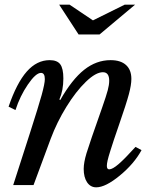

<svg xmlns="http://www.w3.org/2000/svg" viewBox="-20 -800 667 830"><path d="M424.8 -487.8Q394 -487.8 351.1 -446.3Q308.1 -404.8 267.1 -338.4Q226.1 -272 199.2 -200.2L125 0H37.1L110.8 -229Q146.5 -340.3 160.2 -389.6Q173.8 -439 173.8 -458Q173.8 -484.9 157.2 -484.9Q134.8 -484.9 100.6 -434.8Q66.4 -384.8 46.9 -324.2L17.1 -338.9Q52.2 -441.4 95.7 -490.7Q139.2 -540 194.8 -540Q227.1 -540 240.5 -522Q253.9 -503.9 253.9 -460.9Q253.9 -409.2 236.8 -370.1L240.2 -367.2Q291 -456.5 343.8 -498.3Q396.5 -540 458 -540Q501.5 -540 524.7 -519Q547.9 -498 547.9 -459Q547.9 -433.1 537.1 -392.8Q526.4 -352.5 495.1 -262.2Q478.5 -213.9 472.9 -197.3Q467.3 -180.7 457.8 -150.6Q448.2 -120.6 445.1 -106.2Q441.9 -91.8 441.9 -83Q441.9 -67.9 452.1 -67.9Q466.3 -67.9 492.9 -90.8Q519.5 -113.8 565.9 -165L591.8 -150.9Q559.6 -91.8 497.8 -41Q436 9.8 396 9.8Q371.1 9.8 356.4 -12Q341.8 -33.7 341.8 -69.8Q341.8 -97.2 354 -137.7Q366.2 -178.2 420.9 -333Q439.5 -386.2 445.8 -409.9Q452.1 -433.6 452.1 -451.2Q452.1 -487.8 424.8 -487.8ZM410.2 -650.9H319.8L235.8 -779.8H280.8L381.8 -711.9L519 -779.8H564Z"/></svg>

Font: Libre Baskerville
Style: Italic
Weight: 400
Designer: Pablo Impallari, Rodrigo Fuenzalida
Foundry: Pablo Impallari, Rodrigo Fuenzalida
Version: Version 1.000